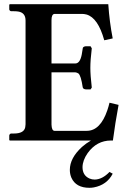

<svg xmlns="http://www.w3.org/2000/svg" viewBox="-20 -666 602 910"><path d="M403.8 224.1Q339.8 224.1 318.4 176.3Q311 159.2 311 139.2Q311 83 368.7 30.3Q388.7 12.7 411.1 0H26.9L23.9 -2V-23.9Q25.4 -31.7 32.2 -33.2H45.9Q93.8 -33.2 99.6 -63Q100.6 -69.8 101.1 -77.1V-568.8Q101.1 -605.5 66.9 -611.3Q57.1 -612.8 45.9 -612.8H32.2Q25.4 -614.7 23.9 -621.1V-644L26.9 -646H493.2Q499 -561 514.2 -483.9L474.1 -475.1Q444.8 -581.5 390.1 -597.2Q378.9 -600.1 368.2 -600.1H237.8Q224.1 -598.1 224.1 -570.8V-365.2H336.9Q358.9 -365.2 367.2 -406.2Q369.1 -415.5 372.1 -436Q372.1 -443.4 382.8 -446.3Q385.7 -446.8 388.2 -446.8H409.2L415 -437Q408.2 -380.9 408.2 -344.2Q408.2 -310.1 415 -251L409.2 -242.2H388.2Q374 -243.2 372.1 -252Q363.8 -308.1 351.6 -317.9Q344.7 -322.3 336.9 -323.2H224.1V-75.2Q225.1 -46.9 237.8 -45.9H391.1Q455.6 -45.9 488.8 -143.6Q494.6 -160.6 499 -179.2L542 -168.9Q525.9 -82.5 515.1 0H505.9Q438.5 0 395.5 59.6Q371.6 93.8 371.1 126Q371.1 165.5 404.3 180.2Q416 185.1 429.2 185.1Q465.3 184.1 499 148.9L514.2 157.2Q486.8 210.4 424.8 222.2Q414.1 224.1 403.8 224.1Z"/></svg>

Font: Linux Libertine O
Style: Semibold
Weight: 700
Designer: Philipp H. Poll
Foundry: Philipp H. Poll
Version: Version 5.0.0